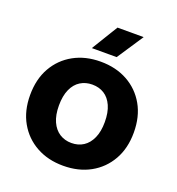

<svg xmlns="http://www.w3.org/2000/svg" viewBox="-133 -832 877 952"><g transform="rotate(20 305.5 -356.0)"><path d="M305 12Q225 12 163.5 -22Q102 -56 67 -117.5Q32 -179 32 -262Q32 -346 67 -407.5Q102 -469 163.5 -503Q225 -537 305 -537Q386 -537 447.5 -503Q509 -469 544 -407.5Q579 -346 579 -262Q579 -179 544 -117.5Q509 -56 447.5 -22Q386 12 305 12ZM305 -108Q341 -108 368 -125.5Q395 -143 410.5 -177.5Q426 -212 426 -262Q426 -313 410.5 -347.5Q395 -382 368 -399Q341 -416 305 -416Q270 -416 242.5 -399Q215 -382 199.5 -347.5Q184 -313 184 -262Q184 -212 199.5 -177.5Q215 -143 242.5 -125.5Q270 -108 305 -108ZM325 -724H463L371 -585H240Z"/></g></svg>

Font: TikTok Sans 24pt
Style: Bold
Weight: 700
Version: Version 4.000